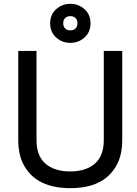

<svg xmlns="http://www.w3.org/2000/svg" viewBox="-20 -965 714 999"><path d="M616 -236Q616 -154 583 -99Q517 14 346 14Q174 14 108 -99Q75 -154 75 -236V-700H170V-236Q170 -154 216 -114Q263 -73 345 -73Q427 -73 474 -114Q520 -154 520 -236V-700H616ZM241 -844Q241 -889 272 -917Q303 -945 346 -945Q389 -945 420 -917Q451 -889 451 -844Q451 -798 420 -770Q389 -742 346 -742Q303 -742 272 -770Q241 -798 241 -844ZM309 -844Q309 -827 319 -817Q329 -807 346 -807Q363 -807 373 -817Q383 -827 383 -844Q383 -861 373 -871Q363 -881 346 -881Q329 -881 319 -871Q309 -861 309 -844Z"/></svg>

Font: Rilu
Style: Bold
Weight: 500
Designer: Alí Sinisterra
Foundry: Alí Sinisterra
Version: ""